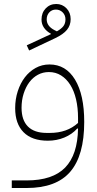

<svg xmlns="http://www.w3.org/2000/svg" viewBox="-20 -702 487 962"><path d="M39 202H113Q244 202 306.5 137.5Q369 73 371 -58H367Q341 -29 302.5 -13Q264 3 220 3Q140 3 98 -39.5Q56 -82 56 -160Q56 -205 69 -245Q82 -285 104.5 -314.5Q127 -344 158.5 -361.5Q190 -379 228 -379Q310 -379 356 -303Q402 -227 402 -91Q402 77 332 158.5Q262 240 113 240H39ZM230 -36Q316 -36 371 -86V-111Q371 -162 361 -204.5Q351 -247 332 -277Q313 -307 286 -324Q259 -341 225 -341Q195 -341 170 -327.5Q145 -314 127 -290Q109 -266 98.5 -233Q88 -200 88 -162Q88 -100 120 -68Q152 -36 214 -36ZM114 -475 235 -531V-533Q213 -545 200.5 -563Q188 -581 188 -604Q188 -638 209 -660Q230 -682 262 -682Q292 -682 313 -660.5Q334 -639 334 -606Q334 -575 315.5 -552.5Q297 -530 257 -511L126 -449ZM214 -605Q214 -571 253 -551L265 -545Q288 -558 298 -571.5Q308 -585 308 -605Q308 -626 294 -640Q280 -654 260 -654Q240 -654 227 -640Q214 -626 214 -605Z"/></svg>

Font: IBM Plex Sans Arabic ExtLt
Style: Regular
Weight: 200
Designer: Mike Abbink, Paul van der Laan, Pieter van Rosmalen, Wael Morcos, Khajak Apelian
Foundry: Bold Monday
Version: Version 1.2